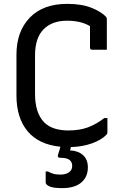

<svg xmlns="http://www.w3.org/2000/svg" viewBox="-20 -740 640 992"><path d="M434 125Q434 174 400 203Q366 232 301 232Q255 232 235.5 223Q216 214 216 203V146H228Q240 153 254.5 157.5Q269 162 293 162Q319 162 336 150.5Q353 139 353 117Q353 97 339 86Q325 75 289 75Q277 75 279 62Q283 50 286 39.5Q289 29 292 18Q180 7 122.5 -62Q65 -131 65 -247V-457Q65 -577 133.5 -648.5Q202 -720 327 -720Q402 -720 452 -700Q502 -680 527 -654Q532 -649 532 -641V-483H456Q445 -483 445 -494V-605Q419 -620 390 -626.5Q361 -633 326 -633Q249 -633 205 -588.5Q161 -544 161 -453V-255Q161 -207 172.5 -170Q184 -133 209 -107Q232 -85 263.5 -75.5Q295 -66 333 -66Q390 -66 433 -81.5Q476 -97 519 -130H535V-56Q535 -49 530 -44Q504 -17 455.5 0.5Q407 18 346 20Q346 23 345 26L342 37Q384 39 409 61.5Q434 84 434 125Z"/></svg>

Font: Recursive Sn Lnr St
Style: Regular
Weight: 400
Version: Version 1.079;hotconv 1.0.112;makeotfexe 2.5.65598; ttfautoh